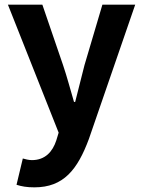

<svg xmlns="http://www.w3.org/2000/svg" viewBox="-20 -580 614 825"><path d="M128 225C253 225 313 149 362 17L561 -560H420L343 -300C330 -248 316 -194 303 -142H298C282 -196 268 -250 251 -300L162 -560H14L232 -10L222 23C206 72 174 108 117 108C104 108 88 104 78 101L51 214C73 221 95 225 128 225Z"/></svg>

Font: Noto Sans Japanese Bold
Style: Bold
Weight: 700
Designer: Ryoko NISHIZUKA (kana & ideographs); Paul D. Hunt (Latin, Greek & Cyrillic); Wenlong ZHANG (bopomofo); Sandoll Communica
Foundry: Adobe Systems Incorporated
Version: Version 1.000;PS 1;hotconv 1.0.78;makeotf.lib2.5.61930